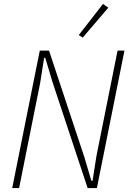

<svg xmlns="http://www.w3.org/2000/svg" viewBox="-20 -955 656 975"><path d="M246 -540 210 -661H204L184 -534L77 0H42L182 -698H229L408 -158L444 -37H450L470 -164L577 -698H612L472 0H425ZM400 -764 380 -777 503 -935 530 -916Z"/></svg>

Font: IBM Plex Sans Condensed ExtraLight
Style: Italic
Weight: 200
Width: 3
Italic angle: -11°
Designer: Mike Abbink, Paul van der Laan, Pieter van Rosmalen
Foundry: Bold Monday
Version: Version 1.3